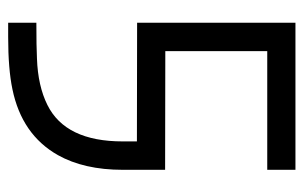

<svg xmlns="http://www.w3.org/2000/svg" viewBox="-160 -602 761 482"><g transform="rotate(90 221.0 -360.5)"><path d="M72.3 0H36.6V-70.8Q96.7 -70.8 126.5 -72.3Q195.3 -74.7 243.2 -98.6Q334.5 -144 334.5 -287.6V-323.2L36.6 -323.7V-721.2H405.8V-650.4H107.9V-394.5L405.8 -394V-287.6Q405.8 -190.4 368.7 -124.5Q317.4 -34.2 203.6 -10.7Q152.8 0 72.3 0Z"/></g></svg>

Font: Greenwashing Machine
Style: Regular
Weight: 400
Designer: Tup Wanders
Foundry: Free font, DO NOT SELL
Version: Version 1.00;August 10, 2023;FontCreator 11.5.0.2430 64-bit